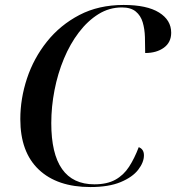

<svg xmlns="http://www.w3.org/2000/svg" viewBox="-20 -745 711 775"><path d="M345 10Q211 10 136.5 -60.5Q62 -131 62 -264Q62 -347 89 -428.5Q116 -510 169.5 -577Q223 -644 300.5 -684.5Q378 -725 479 -725Q573 -725 622 -694.5Q671 -664 671 -613Q671 -574 641.5 -552.5Q612 -531 566 -531Q566 -563 565 -595.5Q564 -628 556 -655Q548 -682 528 -698.5Q508 -715 472 -715Q421 -715 377.5 -688Q334 -661 298.5 -614.5Q263 -568 238 -508Q213 -448 200 -381Q187 -314 187 -248Q187 -1 361 -1Q412 -1 445.5 -19.5Q479 -38 501 -72Q523 -106 540 -151Q561 -143 561 -118Q561 -90 538 -60Q515 -30 467 -10Q419 10 345 10Z"/></svg>

Font: Noto Serif Display Medium
Style: Italic
Weight: 500
Italic angle: -12°
Designer: Monotype Design Team
Foundry: Monotype Imaging Inc.
Version: Version 2.009